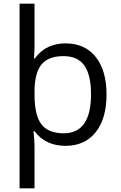

<svg xmlns="http://www.w3.org/2000/svg" viewBox="-20 -780 653 1040"><path d="M168 -463Q200 -506 241.5 -525.5Q283 -545 335 -545Q440 -545 498.5 -471.5Q557 -398 557 -268Q557 -137 498 -63.5Q439 10 335 10Q227 10 167 -69H161L163 -52Q167 -15 167 16V240H86V-760H167V-532Q167 -507 164 -463ZM324 -476Q242 -476 205 -431Q168 -386 167 -288V-268Q167 -155 204.5 -106.5Q242 -58 325 -58Q473 -58 473 -269Q473 -374 437 -425Q401 -476 324 -476Z"/></svg>

Font: Stephens Clock
Style: Regular
Weight: 400
Designer: Peter Wiegel (catfonts.de) with slight modifications by DT1.org
Version: Version 0.9.1